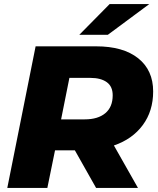

<svg xmlns="http://www.w3.org/2000/svg" viewBox="-20 -929 780 949"><path d="M16 0 156 -700H455Q589 -700 663 -641Q737 -582 737 -477Q737 -380 685.5 -310.5Q634 -241 543 -210L662 0H455L350 -186H252L214 0ZM282 -339H399Q464 -339 500.5 -369.5Q537 -400 537 -458Q537 -502 507.5 -523Q478 -544 427 -544H323ZM372 -757 522 -909H718L513 -757Z"/></svg>

Font: Montserrat ExtraBold
Style: Italic
Weight: 800
Italic angle: -11.3°
Designer: Julieta Ulanovsky
Foundry: Julieta Ulanovsky
Version: Version 9.000; ttfautohint (v1.8.4.7-5d5b)